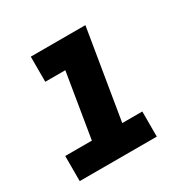

<svg xmlns="http://www.w3.org/2000/svg" viewBox="-124 -637 748 755"><g transform="rotate(-30 250.0 -260.0)"><path d="M30 0V-114H151L199 -406H108V-520H356L289 -114H380V0Z"/></g></svg>

Font: Iosevka SS18 Heavy
Style: Italic
Weight: 900
Italic angle: -9°
Monospace: yes
Designer: Belleve Invis
Foundry: Belleve Invis
Version: Version 25.1.1; ttfautohint (v1.8.4)